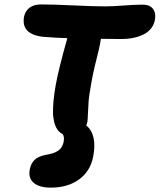

<svg xmlns="http://www.w3.org/2000/svg" viewBox="-20 -649 724 870"><path d="M210 201.2Q158.7 201.2 132.8 179.4Q106.9 157.7 115.2 117.2Q120.6 90.8 137 75.2Q153.3 59.6 185.1 53.2Q225.6 46.9 244.1 33.4Q262.7 20 268.1 -4.9Q272.9 -28.8 264.2 -41Q225.6 -59.1 220.2 -130.9Q218.8 -189 232.7 -264.9Q246.6 -340.8 285.2 -476.1Q233.9 -477.5 179.2 -481.9Q74.7 -491.7 88.9 -573.2Q94.2 -599.1 113.8 -614Q133.3 -628.9 166 -628.9Q220.7 -628.9 313.2 -624.5Q405.8 -620.1 455.1 -620.1Q488.8 -620.1 540 -624Q591.3 -627.9 626 -627.9Q659.2 -627.9 673.3 -608.6Q687.5 -589.4 682.1 -559.1Q673.3 -515.1 631.8 -493.7Q590.3 -472.2 527.8 -472.2Q464.8 -472.2 437 -473.1Q436 -458.5 426.8 -419.9Q406.2 -341.3 394.8 -278.8Q383.3 -216.3 381.3 -187Q379.4 -157.7 378.4 -132.3Q377.4 -106.9 376 -97.2Q375 -94.7 373.5 -88.6Q372.1 -82.5 371.1 -80.1Q395.5 -61 403.8 -24.7Q412.1 11.7 401.9 62Q389.2 127 338.1 164.1Q287.1 201.2 210 201.2Z"/></svg>

Font: Shantell Sans Irregular
Style: Bold Italic
Weight: 700
Italic angle: -11.31°
Designer: Stephen Nixon, Anya Danilova, Shantell Martin
Foundry: Arrow Type
Version: Version 1.006;[9816181b4]